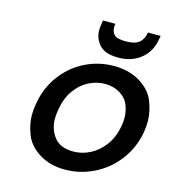

<svg xmlns="http://www.w3.org/2000/svg" viewBox="-114 -863 882 968"><g transform="rotate(15 327.0 -379.0)"><path d="M601 -745Q590 -682 543 -644Q496 -606 426 -606Q356 -606 327 -639.5Q298 -673 298 -714Q298 -729 301 -746L304 -767H369Q367 -757 367 -749Q367 -726 381 -710.5Q395 -695 442 -695Q489 -695 511 -713Q533 -731 539 -767H605ZM312 9Q234 9 177.5 -26.5Q121 -62 101 -114.5Q81 -167 81 -214Q81 -244 87 -276Q101 -360 149.5 -425Q198 -490 268.5 -525Q339 -560 418 -560Q497 -560 554.5 -525Q612 -490 633 -436.5Q654 -383 654 -333Q654 -306 649 -276Q634 -192 584.5 -127Q535 -62 463 -26.5Q391 9 312 9ZM330 -90Q374 -90 416 -111Q458 -132 489.5 -174Q521 -216 532 -276Q536 -300 536 -320Q536 -352 523.5 -385.5Q511 -419 476.5 -440Q442 -461 398 -461Q354 -461 313 -440Q272 -419 242.5 -377.5Q213 -336 203 -276Q198 -249 198 -226Q198 -172 229.5 -131Q261 -90 330 -90Z"/></g></svg>

Font: Fz Poppins Med
Style: Italic
Weight: 500
Italic angle: -10°
Designer: Ninad Kale (Devanagari), Jonny Pinhorn (Latin)
Foundry: Indian Type Foundry
Version: Vit hóa bi Vntype.Com & FontZin.Com